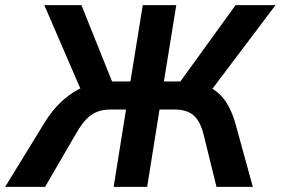

<svg xmlns="http://www.w3.org/2000/svg" viewBox="-47 -725 1089 745"><path d="M-27 0 127 -251Q155 -296 188 -327.5Q221 -359 258 -378.5Q295 -398 336 -403L271 -367L125 -705H269L395 -391L381 -409H459L507 -705H637L589 -409H670L640 -391L867 -705H1022L767 -367L713 -403Q753 -397 783 -377Q813 -357 832.5 -325.5Q852 -294 865 -251L934 0H793L743 -203Q730 -255 704 -277.5Q678 -300 631 -300H572L524 0H394L442 -300H381Q337 -300 306.5 -278.5Q276 -257 246 -203L128 0Z"/></svg>

Font: Nunito Sans 7pt SemiCondensed
Style: Bold Italic
Weight: 700
Width: 4
Italic angle: -9°
Designer: Vernon Adams
Foundry: Vernon Adams
Version: Version 3.101;gftools[0.9.27]